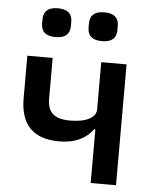

<svg xmlns="http://www.w3.org/2000/svg" viewBox="-53 -778 660 823"><g transform="rotate(5 277.5 -367.0)"><path d="M368 0V-231H363Q315 -166 218 -166Q50 -166 50 -337V-520H159V-344Q159 -300 182.5 -279.5Q206 -259 256 -259Q308 -259 338 -274.5Q368 -290 368 -317V-520H477V0ZM101 -663V-681Q101 -734 163 -734Q225 -734 225 -681V-663Q225 -610 163 -610Q101 -610 101 -663ZM301 -663V-681Q301 -734 363 -734Q425 -734 425 -681V-663Q425 -610 363 -610Q301 -610 301 -663Z"/></g></svg>

Font: IBM Plex Sans Medm
Style: Regular
Weight: 500
Designer: Mike Abbink, Paul van der Laan, Pieter van Rosmalen
Foundry: Bold Monday
Version: Version 3.005